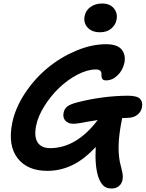

<svg xmlns="http://www.w3.org/2000/svg" viewBox="-20 -931 827 1089"><path d="M546.9 -748Q501.5 -748 477.1 -774.7Q452.6 -801.3 460 -839.8Q466.3 -872.6 493.9 -891.8Q521.5 -911.1 558.1 -911.1Q604 -911.1 626.2 -883.1Q648.4 -855 641.1 -819.8Q636.2 -791 611.8 -769.5Q587.4 -748 546.9 -748ZM396 -229Q366.7 -229 350.8 -246.6Q335 -264.2 340.8 -292Q345.2 -314 361.6 -326.9Q377.9 -339.8 417 -350.1Q559.1 -386.7 703.1 -388.2Q757.3 -388.2 774.2 -370.6Q791 -353 785.2 -321.8Q779.8 -295.4 757.8 -278.8Q735.8 -262.2 699.2 -262.2Q680.7 -262.2 672.9 -261.2Q653.3 -165.5 652.6 -100.1Q651.9 -34.7 666 13.2Q674.3 46.4 676 60.1Q677.7 73.7 674.8 89.8Q670.4 111.8 653.8 125Q637.2 138.2 613.8 138.2Q584 138.2 567.4 123Q550.8 107.9 538.1 74.2Q517.1 11.7 522.9 -97.2Q455.1 -24.9 388.2 6.6Q321.3 38.1 249 38.1Q135.3 38.1 79.8 -33.7Q24.4 -105.5 48.8 -231Q66.4 -318.8 121.8 -402.3Q177.2 -485.8 251 -546.4Q324.7 -606.9 412.4 -643.6Q500 -680.2 581.1 -680.2Q644.5 -680.2 669.2 -650.9Q693.8 -621.6 686 -576.2Q676.8 -532.7 647.2 -503.9Q617.7 -475.1 582 -475.1Q567.9 -475.1 562 -481.4Q556.2 -487.8 555.9 -496.8Q555.7 -505.9 555.2 -515.1Q554.7 -524.4 547.4 -530.8Q540 -537.1 523.9 -537.1Q475.6 -537.1 419.2 -507.6Q362.8 -478 315.2 -432.4Q267.6 -386.7 231.7 -329.3Q195.8 -272 185.1 -219.2Q172.4 -155.8 193.4 -123.3Q214.4 -90.8 264.2 -90.8Q413.1 -90.8 534.2 -250Q508.8 -246.6 478.5 -241Q448.2 -235.4 428.7 -232.2Q409.2 -229 396 -229Z"/></svg>

Font: Shantell Sans Bouncy
Style: Italic
Weight: 600
Italic angle: -11.31°
Designer: Stephen Nixon, Anya Danilova, Shantell Martin
Foundry: Arrow Type
Version: Version 1.006;[9816181b4]